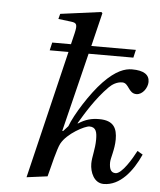

<svg xmlns="http://www.w3.org/2000/svg" viewBox="-53 -788 704 846"><g transform="rotate(5 298.5 -365.0)"><path d="M96 12 188 0 194 -23C198 -39 219 -126 231 -148C256 -195 333 -235 353 -235C383 -235 387 -211 387 -180C387 -137 375 -103 375 -73C375 -35 394 12 437 12C509 12 563 -56 597 -132L573 -146C555 -111 513 -40 485 -40C462 -40 457 -61 457 -85C457 -104 473 -144 473 -188C473 -236 458 -271 393 -271C359 -271 332 -264 300 -243V-246C326 -290 368 -360 422 -414C436 -428 456 -441 480 -441C510 -441 510 -395 546 -395C574 -395 595 -428 595 -453C595 -485 570 -502 518 -502C487 -502 447 -489 393 -433C341 -379 279 -280 260 -228L239 -205H235L321 -554H519L527 -589H330L366 -737L361 -742L181 -718L175 -695L232 -688C257 -685 261 -678 252 -639L240 -589H157L149 -554H232Z"/></g></svg>

Font: Heuristica
Style: Italic
Weight: 400
Italic angle: -13°
Version: Version 1.0.1